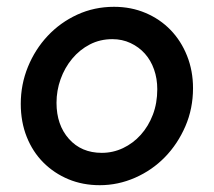

<svg xmlns="http://www.w3.org/2000/svg" viewBox="-20 -534 629 564"><path d="M41 -229Q41 -286 62 -337.5Q83 -389 120 -428.5Q157 -468 207 -491Q257 -514 315 -514Q365 -514 407.5 -496Q450 -478 481 -446Q512 -414 529.5 -370Q547 -326 547 -275Q547 -215 524.5 -163Q502 -111 464.5 -72.5Q427 -34 377 -12Q327 10 273 10Q223 10 181 -7.5Q139 -25 107.5 -56.5Q76 -88 58.5 -132Q41 -176 41 -229ZM279 -85Q312 -85 341.5 -99Q371 -113 393.5 -138Q416 -163 429 -197Q442 -231 442 -272Q442 -303 432.5 -330Q423 -357 405.5 -376.5Q388 -396 363.5 -407.5Q339 -419 310 -419Q274 -419 244 -403.5Q214 -388 192 -361.5Q170 -335 158 -301.5Q146 -268 146 -232Q146 -167 182.5 -126Q219 -85 279 -85Z"/></svg>

Font: Rosa Sans Medium
Style: Italic
Weight: 500
Italic angle: -12°
Designer: Pentagram / MCKL
Foundry: Pentagram / MCKL
Version: Version 1.005;September 16, 2019;FontCreator 11.5.0.2425 64-